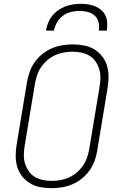

<svg xmlns="http://www.w3.org/2000/svg" viewBox="-20 -975 640 1003"><path d="M249 8Q219 8 190 2.5Q161 -3 137 -17.5Q113 -32 95.5 -54Q78 -76 70 -103.5Q62 -131 62 -160.5Q62 -190 67 -220L121 -546Q126 -573 135 -599.5Q144 -626 161 -650Q178 -674 201 -692.5Q224 -711 250.5 -722.5Q277 -734 305 -738.5Q333 -743 360 -743Q390 -743 419 -737.5Q448 -732 472 -717.5Q496 -703 513.5 -681Q531 -659 539 -631.5Q547 -604 547 -574.5Q547 -545 542 -515L488 -189Q484 -162 474.5 -135.5Q465 -109 448 -85Q431 -61 408 -42.5Q385 -24 358.5 -12.5Q332 -1 304 3.5Q276 8 249 8ZM250 -30Q272 -30 295 -34Q318 -38 339.5 -47.5Q361 -57 380 -73Q399 -89 413 -109Q427 -129 434.5 -151Q442 -173 446 -195L500 -521Q504 -545 504.5 -568.5Q505 -592 498.5 -613.5Q492 -635 479.5 -653.5Q467 -672 448 -683.5Q429 -695 406 -700Q383 -705 359 -705Q337 -705 314 -701Q291 -697 269.5 -687.5Q248 -678 229 -662Q210 -646 196 -626Q182 -606 174.5 -584Q167 -562 163 -540L109 -214Q105 -190 104.5 -166.5Q104 -143 110.5 -121.5Q117 -100 129.5 -81.5Q142 -63 161 -51.5Q180 -40 203 -35Q226 -30 250 -30ZM220 -815Q223 -835 231 -855Q239 -875 252.5 -892Q266 -909 284 -921.5Q302 -934 321.5 -941.5Q341 -949 361.5 -952Q382 -955 402 -955Q422 -955 441.5 -952Q461 -949 478.5 -941.5Q496 -934 510 -921.5Q524 -909 531.5 -892Q539 -875 540 -855Q541 -835 538 -815H496Q500 -837 495 -858Q490 -879 475 -893Q460 -907 439 -912.5Q418 -918 396 -918Q374 -918 351 -912.5Q328 -907 309 -893Q290 -879 278 -858Q266 -837 262 -815Z"/></svg>

Font: Iosevka Extralight Extended
Style: Italic
Weight: 200
Width: 7
Italic angle: -9°
Monospace: yes
Designer: Belleve Invis
Foundry: Belleve Invis
Version: Version 32.5.0; ttfautohint (v1.8.4)